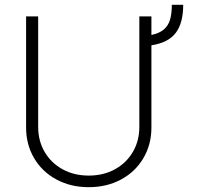

<svg xmlns="http://www.w3.org/2000/svg" viewBox="-20 -776 835 808"><path d="M617.2 -585.4V-239.3Q617.2 -168 583.5 -110.6Q549.8 -53.2 489.7 -20.8Q429.7 11.7 353.5 11.7Q277.3 11.7 217.3 -20.8Q157.2 -53.2 123.5 -110.6Q89.8 -168 89.8 -239.3V-707H140.6V-242.2Q140.6 -183.6 167.7 -137Q194.8 -90.3 243.2 -63.7Q291.5 -37.1 353.5 -37.1Q415.5 -37.1 463.9 -63.7Q512.2 -90.3 539.3 -137Q566.4 -183.6 566.4 -242.2V-707H617.2V-628.9Q649.9 -635.7 668.7 -651.4Q687.5 -667 695.3 -692.1Q703.1 -717.3 703.1 -755.9H751Q751 -678.7 719.5 -637.5Q688 -596.2 617.2 -585.4Z"/></svg>

Font: Pretendard JP ExtraLight
Style: Regular
Weight: 200
Designer: Base glyphs from Inter by Rasmus Andersson; Hangeul glyphs from Noto Sans CJK(Source Han Sans) by Jang Soo-young and Kan
Foundry: Kil Hyung-jin
Version: Version 1.309